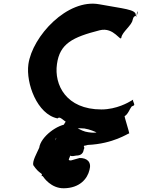

<svg xmlns="http://www.w3.org/2000/svg" viewBox="-20 -756 793 1028"><path d="M523 -170C334 -170 269 -302 285 -413C300 -523 369 -557 514 -594C591 -613 626 -528 630 -556C634 -584 686 -621 690 -649C699 -685 709 -655 718 -689C722 -717 711 -662 715 -690C715 -711 710 -642 707 -676C707 -706 641 -709 512 -733C341 -765 153 -562 132 -412C118 -310 179 -144 288 -122C307 -142 335 -80 351 -112C355 -140 346 -86 350 -114C341 -137 311 -60 308 -71C312 -99 278 11 282 -17C285 -43 276 15 278 -13C282 -41 274 18 278 -10C284 -38 278 16 284 -10C290 -37 284 23 289 -4C293 -32 287 22 291 -6C293 -34 315 -66 364 -67C377 -68 399 -71 432 -68C463 -63 488 -51 497 -47C508 -52 497 -41 453 -48C408 -53 369 -92 347 -92C289 -92 198 -24 190 35C177 65 153 105 158 128C192 179 210 169 203 184C204 194 204 180 211 190C214 194 253 253 322 252C407 251 448 201 459 154C472 110 444 89 406 90C396 93 376 99 360 103C354 103 352 103 348 100C349 91 360 76 354 74C344 80 348 70 359 79C367 81 378 79 388 77C416 77 426 62 428 46C431 39 433 35 430 31C426 21 434 26 450 20C587 14 665 -42 672 -42C674 -42 645 -134 647 -134C665 -143 675 -174 685 -186C704 -193 700 -194 693 -214C689 -226 702 -226 680 -215C670 -209 605 -170 523 -170Z"/></svg>

Font: Hussar Przerywany
Style: Obl
Weight: 400
Foundry: Cannot Into Space Fonts
Version: Version 0.982